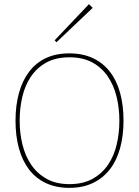

<svg xmlns="http://www.w3.org/2000/svg" viewBox="-20 -898 672 928"><path d="M428 -860 253 -694 244 -703 410 -878ZM577 -315Q577 -242 560.5 -182Q544 -122 511 -79.5Q478 -37 429 -13.5Q380 10 316 10Q251 10 202 -13Q153 -36 120.5 -78.5Q88 -121 71.5 -181Q55 -241 55 -315Q55 -388 71.5 -448Q88 -508 120.5 -551Q153 -594 201.5 -617Q250 -640 315 -640Q380 -640 429 -617Q478 -594 511 -551.5Q544 -509 560.5 -449Q577 -389 577 -315ZM557 -315Q557 -375 543.5 -430.5Q530 -486 501 -528.5Q472 -571 426.5 -596Q381 -621 316 -621Q250 -621 204.5 -596Q159 -571 130 -528.5Q101 -486 88 -430.5Q75 -375 75 -315Q75 -255 88.5 -199.5Q102 -144 131 -101.5Q160 -59 205.5 -33.5Q251 -8 316 -8Q381 -8 427 -33.5Q473 -59 502 -101.5Q531 -144 544 -199.5Q557 -255 557 -315Z"/></svg>

Font: TypoPRO Sinkin Sans
Style: 100 Thin
Weight: 100
Designer: Keith Bates
Foundry: K-Type
Version: Sinkin Sans (version 1.0)  by Keith Bates   •   © 2014   www